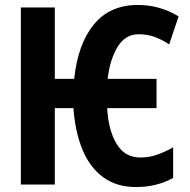

<svg xmlns="http://www.w3.org/2000/svg" viewBox="-20 -744 764 774"><path d="M528 10Q450 10 396 -29.5Q342 -69 312.5 -140.5Q283 -212 276 -308H201V0H64V-714H201V-426H279Q294 -567 358.5 -645.5Q423 -724 536 -724Q624 -724 700 -678L662 -565Q632 -585 602.5 -595.5Q573 -606 539 -606Q485 -606 454 -555Q423 -504 414 -426H611V-308H412Q417 -219 450 -164Q483 -109 546 -109Q581 -109 613.5 -120.5Q646 -132 678 -150V-27Q613 10 528 10Z"/></svg>

Font: Noto Sans ExtraCondensed
Style: Bold
Weight: 700
Width: 2
Designer: Monotype Design Team
Foundry: Monotype Imaging Inc.
Version: Version 2.013; ttfautohint (v1.8.4.7-5d5b)